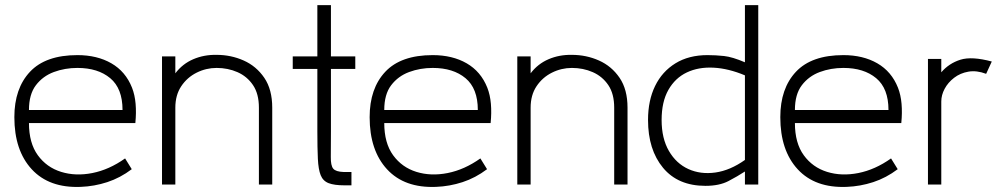

<svg xmlns="http://www.w3.org/2000/svg" viewBox="-20 -720 3919 749"><path d="M508 -240H93Q93 -162 127.5 -114.5Q162 -67 218.5 -49.5Q275 -32 340.5 -45Q406 -58 468 -102L494 -60Q449 -26 398.5 -9.5Q348 7 295 9Q172 14 104 -59.5Q36 -133 36 -263Q36 -375 97 -440Q158 -505 282 -505Q359 -505 414.5 -473Q470 -441 495 -378Q506 -350 509 -315Q512 -280 508 -240ZM282 -455Q233 -455 190 -439Q147 -423 120 -387.5Q93 -352 93 -291H458Q458 -375 410 -415Q362 -455 282 -455Z M1042 0H990V-300Q990 -354 967 -388Q944 -422 906.5 -438.5Q869 -455 825 -455Q784 -455 747 -436.5Q710 -418 687 -383.5Q664 -349 664 -300V0H612V-500H664V-434Q692 -471 734 -489Q776 -507 825 -506Q881 -506 930.5 -484Q980 -462 1011 -416.5Q1042 -371 1042 -300Z M1218 -208V-451H1122V-500H1218V-700H1271V-500H1366V-451H1271V-208Q1271 -142 1270.5 -108Q1270 -74 1280 -62Q1290 -50 1321 -49H1351V3H1324Q1284 3 1262 -5.5Q1240 -14 1231 -36.5Q1222 -59 1220 -100.5Q1218 -142 1218 -208Z M1894 -240H1479Q1479 -162 1513.5 -114.5Q1548 -67 1604.5 -49.5Q1661 -32 1726.5 -45Q1792 -58 1854 -102L1880 -60Q1835 -26 1784.5 -9.5Q1734 7 1681 9Q1558 14 1490 -59.5Q1422 -133 1422 -263Q1422 -375 1483 -440Q1544 -505 1668 -505Q1745 -505 1800.5 -473Q1856 -441 1881 -378Q1892 -350 1895 -315Q1898 -280 1894 -240ZM1668 -455Q1619 -455 1576 -439Q1533 -423 1506 -387.5Q1479 -352 1479 -291H1844Q1844 -375 1796 -415Q1748 -455 1668 -455Z M2428 0H2376V-300Q2376 -354 2353 -388Q2330 -422 2292.5 -438.5Q2255 -455 2211 -455Q2170 -455 2133 -436.5Q2096 -418 2073 -383.5Q2050 -349 2050 -300V0H1998V-500H2050V-434Q2078 -471 2120 -489Q2162 -507 2211 -506Q2267 -506 2316.5 -484Q2366 -462 2397 -416.5Q2428 -371 2428 -300Z M2732 5Q2625 5 2566.5 -65.5Q2508 -136 2508 -252Q2508 -328 2535.5 -384.5Q2563 -441 2615 -473Q2667 -505 2740 -505Q2772 -505 2804.5 -501.5Q2837 -498 2886 -477V-700H2938V0H2886V-51Q2857 -32 2821.5 -13.5Q2786 5 2732 5ZM2886 -96V-426Q2822 -453 2763.5 -456Q2705 -459 2659.5 -437.5Q2614 -416 2587.5 -369.5Q2561 -323 2561 -252Q2561 -180 2589.5 -131Q2618 -82 2665.5 -60.5Q2713 -39 2770.5 -47Q2828 -55 2886 -96Z M3496 -240H3081Q3081 -162 3115.5 -114.5Q3150 -67 3206.5 -49.5Q3263 -32 3328.5 -45Q3394 -58 3456 -102L3482 -60Q3437 -26 3386.5 -9.5Q3336 7 3283 9Q3160 14 3092 -59.5Q3024 -133 3024 -263Q3024 -375 3085 -440Q3146 -505 3270 -505Q3347 -505 3402.5 -473Q3458 -441 3483 -378Q3494 -350 3497 -315Q3500 -280 3496 -240ZM3270 -455Q3221 -455 3178 -439Q3135 -423 3108 -387.5Q3081 -352 3081 -291H3446Q3446 -375 3398 -415Q3350 -455 3270 -455Z M3600 0V-490H3652V-438Q3682 -473 3726.5 -487Q3771 -501 3849 -480L3827 -432Q3790 -446 3758 -440.5Q3726 -435 3702 -416.5Q3678 -398 3665 -373.5Q3652 -349 3652 -324V0Z"/></svg>

Font: Kulim Park ExtraLight
Style: Regular
Weight: 275
Designer: Noponies / Dale Sattler
Foundry: Noponies
Version: Version 1.000; ttfautohint (v1.8.3)